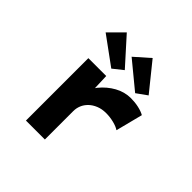

<svg xmlns="http://www.w3.org/2000/svg" viewBox="-203 -980 1155 1155"><g transform="rotate(45 374.5 -402.5)"><path d="M181 0V-531H333L340 -337L294 -343Q309 -399 345.5 -443.5Q382 -488 430.5 -515Q479 -542 533 -542Q567 -542 598.5 -535Q630 -528 651 -516L607 -344Q588 -357 555.5 -365Q523 -373 491 -373Q455 -373 427 -361.5Q399 -350 380 -331.5Q361 -313 351.5 -290Q342 -267 342 -242V0ZM529 -581 359 -721 454 -805 596 -629ZM323 -584 145 -714 235 -804 387 -635Z"/></g></svg>

Font: Lexend Tera
Style: Bold
Weight: 700
Designer: Bonnie Shaver-Troup, Thomas Jockin
Foundry: Lexend
Version: Version 1.007